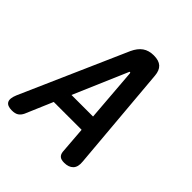

<svg xmlns="http://www.w3.org/2000/svg" viewBox="-232 -882 1033 1033"><g transform="rotate(45 284.5 -365.0)"><path d="M370 -27 358 -182H146L80 -27Q71 -8 57 1Q43 10 19 10Q-16 10 -26.5 -8.5Q-37 -27 -21 -65L244 -667Q261 -704 286.5 -722Q312 -740 350 -740Q389 -740 408.5 -722Q428 -704 431 -667L483 -65Q487 -27 469 -8.5Q451 10 417 10Q393 10 382.5 0.5Q372 -9 370 -27ZM351 -276 327 -579Q326 -586 322.5 -586Q319 -586 317 -579L187 -276Z"/></g></svg>

Font: Maple Mono NL SemiBold
Style: Italic
Weight: 600
Italic angle: -10°
Monospace: yes
Designer: subframe7536
Version: Version 7.000